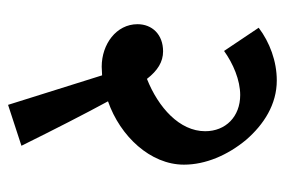

<svg xmlns="http://www.w3.org/2000/svg" viewBox="-138 -532 723 488"><g transform="rotate(90 224.0 -288.5)"><path d="M247 53 351 19C310 -64 269 -144 238 -201C327 -232 399 -309 399 -394C399 -449 375 -505 336 -552C297 -597 246 -630 185 -630C136 -630 88 -612 51 -584L110 -496C142 -519 184 -537 222 -537C277 -537 314 -500 314 -448C314 -383 254 -329 181 -300C160 -327 138 -341 111 -341C68 -341 42 -313 42 -276C42 -222 93 -185 150 -185C157 -185 164 -186 172 -186Z"/></g></svg>

Font: Noto Serif Devanagari SemiCondensed SemiBold
Style: Regular
Weight: 600
Width: 4
Designer: Universal Thirst, Indian Type Foundry and the Monotype Design Team
Foundry: Monotype Imaging Inc.
Version: Version 2.004